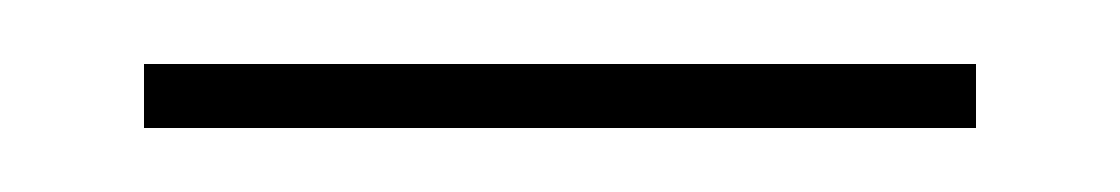

<svg xmlns="http://www.w3.org/2000/svg" viewBox="-20 -303 350 60"><path d="M25 -263H285V-283H25Z"/></svg>

Font: Noto Serif Display
Style: Bold
Weight: 700
Designer: Monotype Design Team
Foundry: Monotype Imaging Inc.
Version: Version 2.009